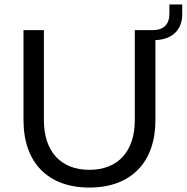

<svg xmlns="http://www.w3.org/2000/svg" viewBox="-20 -836 842 866"><path d="M681 -294V-655C756 -658 802 -700 802 -772V-816H744V-775C744 -725 718 -700 667 -700H588V-294C588 -153 512 -70 383 -70C254 -70 178 -153 178 -294V-700H86V-294C86 -103 196 10 383 10C570 10 681 -103 681 -294Z"/></svg>

Font: Gully
Style: Regular
Weight: 400
Designer: jaikishan Patel
Foundry: MagicType
Version: Version 1.000;Glyphs 3.2 (3242)